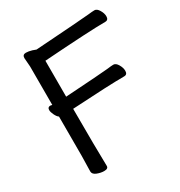

<svg xmlns="http://www.w3.org/2000/svg" viewBox="-172 -839 917 976"><g transform="rotate(-30 286.5 -351.5)"><path d="M157.7 15.1Q137.7 15.1 116.2 6.6Q94.7 -2 94.7 -19L96.7 -107.9V-339.8Q86.9 -346.2 78.4 -363.5Q69.8 -380.9 69.8 -393.1Q69.8 -410.2 85.9 -410.2L96.7 -408.2V-633.8L92.8 -685.1Q92.8 -705.1 112.8 -705.1Q127.9 -705.1 147.9 -699.2L168 -691.9Q449.7 -710.9 484.9 -714.8Q510.7 -717.8 522.9 -717.8Q536.6 -717.8 548.3 -698.5Q560.1 -679.2 560.1 -661.1Q560.1 -639.2 541 -639.2Q452.6 -639.2 178.7 -620.1V-409.2Q394 -422.9 429.7 -426.8Q456.1 -430.2 467.8 -430.2Q481.9 -430.2 493.4 -410.6Q504.9 -391.1 504.9 -373Q504.9 -351.1 485.8 -351.1Q400.9 -351.1 178.7 -337.9Q178.7 -106.9 181.6 -1Q181.6 15.1 157.7 15.1Z"/></g></svg>

Font: LXGW WenKai GB Screen
Style: Regular
Weight: 400
Designer: LXGW / Fontworks Inc.
Foundry: LXGW / Fontworks Inc.
Version: Version 1.321;February 19, 2024;FontCreator 14.0.0.2901 64-b